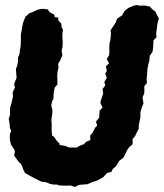

<svg xmlns="http://www.w3.org/2000/svg" viewBox="-20 -704 638 747"><path d="M271.2 23.2 254 17.6 241.4 18.2 211.6 17.8 203.4 14.4 187.4 13.8 173.6 11.2 160.6 5.4 141.6 2.8 131.2 -2 114.2 -10.8 103.4 -16.4 90.8 -23.2 77 -31.4 69.6 -46.2 66.4 -56.8 60.2 -67.4 50.4 -76.8 40.8 -91 35 -98 38.2 -116.6 32 -127.4 22 -143 18.2 -161.6 18.4 -182 23.6 -195 18.2 -207 17.8 -219.4 14 -241.4 19.2 -257.2 18.8 -274.2 19.6 -286 25.2 -305.2 30.4 -328.2 29.4 -344.6 38.2 -364 35 -375.2 39.6 -389.6 44.6 -400.8 43.4 -415.4 42 -436.2 47 -448.4 49.8 -463.8 50 -480.6 55.8 -493.4 57.8 -512.6 60.2 -522.8 61.2 -542.8V-552.8V-571.2L63.2 -579.6L69 -613L74.2 -627.2L78.4 -638.2L94.2 -652.4L103.4 -655.8L126.4 -666.2L137.8 -669L150.2 -669.6L166.2 -667.2L172.8 -656.4L191 -647.4L193.2 -637.4L208 -634.8L205.4 -626.4L218.4 -612.2L219.6 -598.6L225 -588.2L223.2 -576.8L222.6 -557.6L224 -544L223.4 -522.2L219.8 -507.8L222.8 -489.8L215 -470.8L206 -455L207.8 -442L204.4 -426.6L202.6 -411.4L203.2 -398.8V-374.8L192.4 -362.8L188.4 -338.2L188.2 -319.2L183.2 -311.6L179.4 -294.2L184 -274.8L183.4 -263.8L179.8 -236.6L181.2 -220.4L180.8 -207.4L181 -195.8L182.4 -177L190.6 -171.8L200.6 -156.4L211.8 -145V-140L235.2 -136.2L247.2 -130.4L277.4 -129.6L290 -136.8L306.8 -143.4L314.6 -152L331.6 -159.2L331 -176.6L340.2 -187.4L350.4 -207.4L358.2 -215.2L353.4 -230.8L365.8 -246.2L367.6 -274.2L379 -285.2L370.2 -304.4L374.8 -320.8L381.4 -340L379 -357.4L389.6 -372L385.8 -384.4L395.6 -402L389.2 -416.8L395.6 -428.6L391.8 -446L404.4 -457.4L395.2 -474.2L404.4 -489.2L405.6 -502L405.2 -516.2L405.8 -534.2L409.4 -547.6L411.8 -573L410 -585.6L418.6 -598.8L430.2 -616.4L435.4 -631.2L456.2 -645.2L458.2 -650.6L466.2 -662.6L479.4 -673.2L502 -682.6L514.8 -684.2L524.4 -681.8L542.4 -682.6L562.2 -678.8L572.2 -668.4L585 -658.2L589.2 -648.2L598 -633.2L592.6 -613L589.4 -586.6L587.4 -572.4L589 -559.2L576.8 -546.8L576.6 -532L575.6 -517L573.4 -503L562.6 -486.4L560.8 -466.8L558.2 -458.4L554.2 -439.2L553.2 -429.4L552.2 -411.8L550.2 -396.6L551.8 -381.8L541.4 -367.8L541.8 -352L540.8 -339.6L534.4 -325.2L538.2 -301.6L532.4 -287.4L526.4 -268V-247.6L523.2 -232.6L520.4 -219.4L519.4 -201.6L513.4 -191.4L505.4 -174.2L495.8 -163L496 -143.2L481.4 -129.8L474 -119L465.2 -100L460.2 -90.6L444 -78.2L431.6 -57.8L418.4 -46.2L413.8 -35.8L395.8 -30.4L381.2 -14L359 -2L343.4 3.2L339.6 4.2L320.2 12.8L300.8 14L287.6 15.4Z"/></svg>

Font: Winky Rough
Style: Italic
Weight: 400
Italic angle: -8.97852°
Designer: Simon Atzbach
Foundry: typofactur
Version: Version 1.206